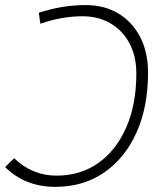

<svg xmlns="http://www.w3.org/2000/svg" viewBox="-21 -723 627 753"><path d="M314.9 -703.1Q388.7 -703.1 443.6 -669.9Q498.5 -636.7 529.1 -577.1Q559.6 -517.6 559.6 -438Q559.6 -303.7 514.2 -202.9Q468.8 -102.1 387 -46.1Q305.2 9.8 196.3 9.8Q77.1 9.8 -1 -67.9L34.7 -102.5Q105 -34.2 200.7 -34.2Q294.9 -34.2 365.2 -84.2Q435.5 -134.3 474.6 -224.4Q513.7 -314.5 513.7 -434.6Q513.7 -502 487.1 -552.5Q460.4 -603 412.8 -631.1Q365.2 -659.2 301.8 -659.2Q221.7 -659.2 137.2 -629.9L131.3 -672.9Q222.2 -703.1 314.9 -703.1Z"/></svg>

Font: Cascadia Code NF ExtraLight
Style: Italic
Weight: 200
Italic angle: -10°
Monospace: yes
Designer: Aaron Bell
Foundry: Saja Typeworks
Version: Version 2404.023; ttfautohint (v1.8.4)